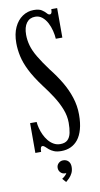

<svg xmlns="http://www.w3.org/2000/svg" viewBox="-97 -754 503 968"><g transform="rotate(-10 154.0 -270.0)"><path d="M163.5 13.5Q140.5 13.5 126 7.2Q111.5 1 102 -7.2Q92.5 -15.5 86 -21.8Q79.5 -28 73.5 -28Q62 -28 62 0H32.5V-152.5H66Q67 -138 71.5 -120.5Q76 -103 84 -85.8Q92 -68.5 103.8 -54Q115.5 -39.5 130.8 -30.8Q146 -22 164.5 -22Q189 -22 202 -34.2Q215 -46.5 219.8 -69Q224.5 -91.5 224.5 -121Q224.5 -155.5 211.2 -189.8Q198 -224 176 -258.5Q154 -293 127 -328Q89.5 -378.5 69.2 -419Q49 -459.5 41.5 -494.5Q34 -529.5 34 -561.5Q34 -609 49.5 -642.2Q65 -675.5 91.2 -693.2Q117.5 -711 149 -711Q176 -711 189.8 -702Q203.5 -693 211 -684Q218.5 -675 225.5 -675Q231.5 -675 234.5 -680.5Q237.5 -686 237.5 -700H267.5V-549H234Q233 -568 227.5 -590.2Q222 -612.5 211.8 -632Q201.5 -651.5 186.2 -664Q171 -676.5 150.5 -676.5Q122 -676.5 106 -655Q90 -633.5 90 -594.5Q90 -567 97.8 -539.2Q105.5 -511.5 125 -478.5Q144.5 -445.5 177 -401.5Q208 -362.5 231.8 -322.5Q255.5 -282.5 269.2 -240Q283 -197.5 283 -152.5Q283 -109 274.2 -77.8Q265.5 -46.5 249.8 -26.5Q234 -6.5 212.2 3.5Q190.5 13.5 163.5 13.5ZM160 171.5 143 152Q148 149.5 157.5 141.2Q167 133 168.5 126Q167.5 127.5 163 127.5Q149 127.5 139.5 117.8Q130 108 130 94Q130 80 140 70.5Q150 61 163.5 61Q180 61 190.2 71.5Q200.5 82 200.5 100.5Q200.5 118.5 193.8 132.2Q187 146 177.2 155.8Q167.5 165.5 160 171.5Z"/></g></svg>

Font: Imbue Thin 10pt
Style: Regular
Weight: 400
Version: Version 1.102